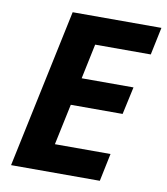

<svg xmlns="http://www.w3.org/2000/svg" viewBox="-81 -782 738 850"><g transform="rotate(10 288.0 -357.0)"><path d="M26 0 177 -714H576L550 -590H300L267 -433H500L473 -309H240L201 -125H451L425 0Z"/></g></svg>

Font: Noto IKEA Latin
Style: Bold Italic
Weight: 700
Italic angle: -12°
Designer: Monotype Design Team
Foundry: Monotype Imaging Inc.
Version: Version 1.0